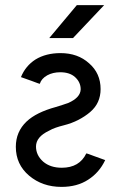

<svg xmlns="http://www.w3.org/2000/svg" viewBox="-20 -720 472 752"><path d="M62 -418Q90 -408 105.5 -402.5Q121 -397 127 -394.5Q133 -392 134.5 -392Q136 -392 136 -392Q142 -412 165 -425Q187 -437 216 -437Q253 -437 274 -418Q296 -398 296 -370Q295 -338 248 -317Q237 -313 224.5 -309Q212 -305 199 -301Q122 -280 84 -244Q42 -204 42 -145Q42 -76 94 -32Q146 12 221 12Q282 12 325 -16Q369 -44 392 -93Q364 -103 349 -108.5Q334 -114 327.5 -116.5Q321 -119 319.5 -119Q318 -119 318 -119Q291 -63 222 -63Q177 -63 149 -87Q121 -112 121 -146Q121 -184 172 -208Q184 -215 198.5 -220Q213 -225 229 -229Q261 -237 287 -250.5Q313 -264 333 -281Q354 -299 364 -321.5Q374 -344 374 -371Q374 -433 329 -472Q285 -512 217 -512Q160 -512 119 -487Q80 -462 62 -418ZM173 -571H266L388 -700H281Z"/></svg>

Font: Unageo
Style: Regular
Weight: 400
Designer: Richard Sepsi
Foundry: Richard Sepsi
Version: Version 2.000